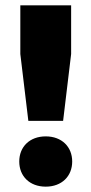

<svg xmlns="http://www.w3.org/2000/svg" viewBox="-20 -688 342 718"><path d="M151 10C211 10 250 -29 250 -84C250 -139 211 -178 151 -178C91 -178 52 -139 52 -84C52 -29 91 10 151 10ZM216 -236 246 -486V-668H56V-486L86 -236Z"/></svg>

Font: Gantari Black
Style: Regular
Weight: 900
Designer: Anugrah Pasau
Foundry: Lafontype
Version: Version 1.000